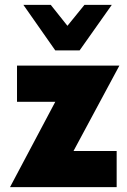

<svg xmlns="http://www.w3.org/2000/svg" viewBox="-20 -770 521 790"><path d="M307.5 -562.5H207.5L76.2 -750H188.8L257.5 -663.8L327.5 -750H440ZM471.2 -500 282.5 -148.8H460V0H21.2L207.5 -351.2H50V-500Z"/></svg>

Font: Now Black
Style: Regular
Weight: 900
Designer: Alfredo Marco Pradil
Foundry: Alfredo Marco Pradil
Version: Version 1.002;PS 001.002;hotconv 1.0.88;makeotf.lib2.5.64775